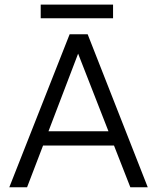

<svg xmlns="http://www.w3.org/2000/svg" viewBox="-20 -796 668 816"><path d="M153 -776.5H460.5V-718.5H153ZM608 0H534L464.5 -177.5H163L95 0H19.5L276 -650.5H352.5ZM312 -568 186 -238H441Z"/></svg>

Font: Overused Grotesk Book
Style: Regular
Weight: 375
Version: Version 0.004